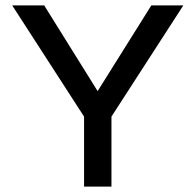

<svg xmlns="http://www.w3.org/2000/svg" viewBox="-20 -688 721 708"><path d="M290 0V-258L25 -668H143L340 -352L538 -668H656L391 -258V0Z"/></svg>

Font: Gantari Medium
Style: Regular
Weight: 500
Designer: Anugrah Pasau
Foundry: Lafontype
Version: Version 1.000; ttfautohint (v1.8.4.7-5d5b)